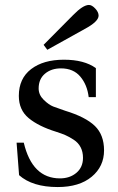

<svg xmlns="http://www.w3.org/2000/svg" viewBox="-20 -743 476 775"><path d="M156 -562 275 -682Q315 -723 339 -723Q351 -723 364.5 -708.5Q378 -694 378 -680Q378 -656 322 -626L171 -542ZM47 -167H76Q110 -23 222 -23Q262 -23 288.5 -45.5Q315 -68 315 -106Q315 -130 305.5 -148.5Q296 -167 277.5 -179Q259 -191 244 -197.5Q229 -204 207 -211Q136 -233 96 -266Q56 -299 56 -356Q56 -426 105.5 -464Q155 -502 238 -502Q320 -502 367 -468V-351H338Q332 -401 304 -434Q276 -467 226 -467Q187 -467 161.5 -445.5Q136 -424 136 -386Q136 -360 156.5 -340Q177 -320 195 -313Q213 -306 243 -296Q325 -271 362.5 -235Q400 -199 400 -136Q400 -71 350 -29.5Q300 12 213 12Q111 12 57 -36Z"/></svg>

Font: Linguistics Pro
Style: Regular
Weight: 400
Designer: Stefan Peev, Context Ltd
Foundry: Stefan Peev, Context Ltd
Version: Version 001.000